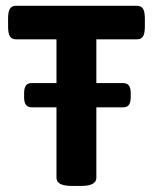

<svg xmlns="http://www.w3.org/2000/svg" viewBox="-20 -627 517 649"><path d="M469.7 -564V-537.6Q469.7 -514.6 463.6 -504.4Q457.5 -494.1 443.8 -494.1H305.7V-346.2H395.5Q409.7 -346.2 415.8 -337.9Q421.9 -329.6 421.9 -311.5V-298.3Q421.9 -280.3 415.5 -272.2Q409.2 -264.2 395.5 -264.2H305.7V-25.9Q305.7 1.5 253.4 1.5H223.1Q170.9 1.5 170.9 -25.9V-264.2H87.9Q74.2 -264.2 67.9 -272.2Q61.5 -280.3 61.5 -298.3V-311.5Q61.5 -329.6 67.6 -337.9Q73.7 -346.2 87.9 -346.2H170.9V-494.1H33.2Q19.5 -494.1 13.4 -504.4Q7.3 -514.6 7.3 -537.6V-564Q7.3 -586.9 13.4 -597.2Q19.5 -607.4 33.2 -607.4H443.8Q457.5 -607.4 463.6 -597.2Q469.7 -586.9 469.7 -564Z"/></svg>

Font: Jaldi
Style: Bold
Weight: 400
Designer: Pablo Cosgaya and Nicolas Silva
Foundry: Omnibus-Type
Version: Version 1.007